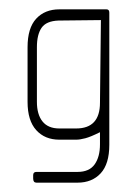

<svg xmlns="http://www.w3.org/2000/svg" viewBox="-20 -314 297 411"><path d="M146 77H58Q51 77 51 68V61Q51 54 58 54H146Q171 54 182.5 38Q194 22 194 -5V-31Q174 -21 162.5 -18Q151 -15 143 -15H107Q76 -15 57.5 -35.5Q39 -56 39 -96V-213Q39 -254 57.5 -274Q76 -294 107 -294H208Q214 -294 214 -287V-4Q214 37 195.5 57Q177 77 146 77ZM105 -270Q79 -269 69 -254.5Q59 -240 59 -213V-96Q59 -69 71 -54Q83 -39 107 -39H143Q194 -39 194 -94L196 -271Z"/></svg>

Font: Chathura Light
Style: Regular
Weight: 300
Designer: Appaji Ambarisha Darbha
Foundry: Aditya Fonts
Version: Version 1.002 2016